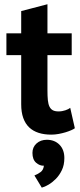

<svg xmlns="http://www.w3.org/2000/svg" viewBox="-20 -612 373 893"><path d="M9.8 0ZM9.8 -457H78.6V-560.5L200.7 -592.3V-457H313.5V-355.5H200.7V-191.9Q200.7 -164.6 202.6 -145.8Q204.6 -127 210.4 -115.5Q216.3 -104 226.3 -98.9Q236.3 -93.8 252.4 -93.8Q260.7 -93.8 268.8 -95.2Q276.9 -96.7 284.2 -99.1Q291.5 -101.6 297.4 -104.5Q303.2 -107.4 306.6 -110.4L328.1 -15.6Q323.2 -11.7 311.8 -6.6Q300.3 -1.5 285.2 3.2Q270 7.8 252.7 11Q235.4 14.2 218.3 14.2Q185.5 14.2 159.7 5.9Q133.8 -2.4 115.7 -19.5Q97.7 -36.6 88.1 -63.5Q78.6 -90.3 78.6 -127V-355.5H9.8ZM130.9 99.1Q130.9 72.3 149.9 55.2Q168.9 38.1 197.8 38.1Q233.9 38.1 256.6 61Q279.3 84 279.3 123Q279.3 155.3 267.8 179.2Q256.3 203.1 240 219.7Q223.6 236.3 205.8 246.8Q188 257.3 174.3 260.7L140.1 204.1Q154.3 198.7 168.2 188.7Q182.1 178.7 184.1 158.7Q165 159.7 147.9 144.8Q130.9 129.9 130.9 99.1Z"/></svg>

Font: PT Astra Sans
Style: Bold
Weight: 700
Designer: A.Korolkova, I. Chaeva
Foundry: ParaType Ltd
Version: Version 1.001; ttfautohint (v1.6)